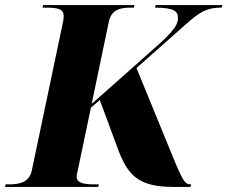

<svg xmlns="http://www.w3.org/2000/svg" viewBox="-51 -734 894 754"><path d="M-31 0H335L337 -10H324C282 -10 250 -13 250 -41C250 -45 252 -56 255 -68L306 -311L341 -341L409 -157C449 -47 490 0 629 0H697L700 -10H697C676 -10 667 -22 625 -125L485 -467L676 -636C737 -691 764 -704 819 -704L823 -714H560L558 -704C636 -704 648 -688 648 -663C648 -627 608 -590 530 -522L309 -326L376 -647C386 -697 422 -704 462 -704H475L477 -714H118L116 -704H129C182 -704 200 -697 199 -668C199 -660 197 -648 194 -636L74 -65C64 -17 25 -10 -16 -10H-29Z"/></svg>

Font: Noto Serif Display ExtraBold
Style: Italic
Weight: 800
Italic angle: -12°
Designer: Monotype Design Team
Foundry: Monotype Imaging Inc.
Version: Version 2.009